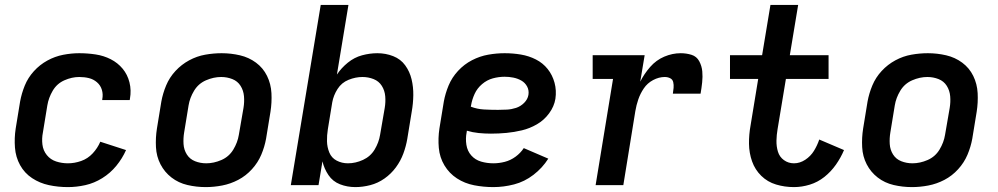

<svg xmlns="http://www.w3.org/2000/svg" viewBox="-20 -755 4072 783"><path d="M257 8Q292 8 328 0Q364 -8 397 -28.5Q430 -49 454.5 -79Q479 -109 494 -143L389 -177Q378 -151 358 -129.5Q338 -108 311 -98.5Q284 -89 257 -89Q232 -89 209 -96.5Q186 -104 171 -122.5Q156 -141 153 -165.5Q150 -190 155 -215L173 -325Q178 -356 195 -385Q212 -414 242.5 -427.5Q273 -441 303 -441Q324 -441 342.5 -436.5Q361 -432 375.5 -419.5Q390 -407 395.5 -388.5Q401 -370 397 -350V-347H509Q510 -350 510 -353Q516 -387 508 -419Q500 -451 480 -475Q460 -499 431.5 -513.5Q403 -528 370 -533Q337 -538 303 -538Q271 -538 237.5 -531.5Q204 -525 173 -508Q142 -491 118 -464.5Q94 -438 81 -406Q68 -374 62 -341L44 -231Q38 -192 41 -153Q44 -114 62 -81.5Q80 -49 111 -28.5Q142 -8 179.5 0Q217 8 257 8Z M819 8Q852 8 886 1.5Q920 -5 951.5 -21.5Q983 -38 1007.5 -65Q1032 -92 1045.5 -124Q1059 -156 1065 -189L1083 -299Q1089 -337 1087 -375Q1085 -413 1069 -445.5Q1053 -478 1024 -499.5Q995 -521 958.5 -529.5Q922 -538 884 -538Q851 -538 817 -532Q783 -526 751.5 -509Q720 -492 695.5 -465.5Q671 -439 657.5 -406.5Q644 -374 638 -341L620 -231Q614 -193 616 -155Q618 -117 634.5 -85Q651 -53 679.5 -31Q708 -9 744.5 -0.5Q781 8 819 8ZM821 -89Q797 -89 775.5 -97.5Q754 -106 742 -125Q730 -144 728.5 -167.5Q727 -191 731 -215L749 -325Q754 -356 771.5 -385Q789 -414 820 -427.5Q851 -441 882 -441Q906 -441 927.5 -432.5Q949 -424 961 -405Q973 -386 975 -362.5Q977 -339 973 -315L954 -205Q949 -174 931.5 -145Q914 -116 883 -102.5Q852 -89 821 -89Z M1429 8Q1459 8 1490 0Q1521 -8 1548 -27Q1575 -46 1594.5 -72.5Q1614 -99 1625 -129Q1636 -159 1641 -189L1659 -299Q1665 -333 1665.5 -366.5Q1666 -400 1658.5 -431.5Q1651 -463 1632.5 -488.5Q1614 -514 1583.5 -526Q1553 -538 1519 -538Q1488 -538 1456.5 -529.5Q1425 -521 1398.5 -499.5Q1372 -478 1354 -451L1401 -735H1288L1166 0H1279L1295 -97Q1302 -67 1319.5 -41Q1337 -15 1366.5 -3.5Q1396 8 1429 8ZM1399 -89Q1374 -89 1353 -100Q1332 -111 1323 -133Q1314 -155 1313.5 -179Q1313 -203 1317 -228L1335 -338Q1340 -366 1356.5 -392Q1373 -418 1401.5 -429.5Q1430 -441 1458 -441Q1482 -441 1503.5 -432.5Q1525 -424 1537 -405Q1549 -386 1551 -362.5Q1553 -339 1549 -315L1530 -205Q1525 -174 1508 -145.5Q1491 -117 1460.5 -103Q1430 -89 1399 -89Z M1992 8Q2034 8 2076.5 -3Q2119 -14 2155.5 -42Q2192 -70 2216 -108L2116 -151Q2103 -131 2082.5 -116Q2062 -101 2038.5 -95Q2015 -89 1992 -89Q1966 -89 1942 -96Q1918 -103 1902 -121Q1886 -139 1882 -164.5Q1878 -190 1883 -215L1884 -222Q1907 -215 1932 -212.5Q1957 -210 1982 -210Q2014 -210 2045.5 -213Q2077 -216 2108.5 -223.5Q2140 -231 2169.5 -248Q2199 -265 2219.5 -293Q2240 -321 2245 -352Q2250 -386 2241.5 -417.5Q2233 -449 2213.5 -473.5Q2194 -498 2165.5 -512.5Q2137 -527 2104.5 -532.5Q2072 -538 2038 -538Q2005 -538 1971 -532Q1937 -526 1905 -509.5Q1873 -493 1848 -466Q1823 -439 1809.5 -406.5Q1796 -374 1790 -341L1772 -231Q1766 -191 1769.5 -152Q1773 -113 1792.5 -80.5Q1812 -48 1843.5 -27.5Q1875 -7 1913.5 0.5Q1952 8 1992 8ZM2011 -307Q1982 -307 1954 -308.5Q1926 -310 1900 -320L1901 -325Q1905 -349 1915.5 -372Q1926 -395 1946 -412Q1966 -429 1990 -435.5Q2014 -442 2038 -442Q2056 -442 2073.5 -438.5Q2091 -435 2106 -426.5Q2121 -418 2129.5 -402.5Q2138 -387 2135 -368Q2132 -350 2117.5 -335.5Q2103 -321 2084.5 -315Q2066 -309 2047.5 -308Q2029 -307 2011 -307Z M2409 0H2522L2571 -302Q2575 -326 2583 -349.5Q2591 -373 2605.5 -394.5Q2620 -416 2643.5 -428.5Q2667 -441 2691 -441Q2703 -441 2713 -436Q2723 -431 2725.5 -420Q2728 -409 2727 -397Q2726 -385 2724 -373H2837Q2841 -396 2843.5 -419Q2846 -442 2844 -464Q2842 -486 2831.5 -505.5Q2821 -525 2800 -531.5Q2779 -538 2756 -538Q2722 -538 2689 -524Q2656 -510 2631.5 -482Q2607 -454 2591 -422L2609 -530H2397V-433H2480Z M3218 8Q3250 8 3282.5 -2Q3315 -12 3342 -33.5Q3369 -55 3389 -83.5Q3409 -112 3422 -143L3321 -186Q3313 -162 3299.5 -140Q3286 -118 3264 -103.5Q3242 -89 3218 -89Q3195 -89 3177 -102Q3159 -115 3152.5 -136.5Q3146 -158 3146.5 -181.5Q3147 -205 3151 -228L3185 -433H3359V-530H3201L3235 -735H3122L3088 -530H2957V-433H3072L3041 -244Q3034 -206 3034.5 -168.5Q3035 -131 3047 -97Q3059 -63 3084.5 -38Q3110 -13 3145 -2.5Q3180 8 3218 8Z M3699 8Q3732 8 3766 1.5Q3800 -5 3831.5 -21.5Q3863 -38 3887.5 -65Q3912 -92 3925.5 -124Q3939 -156 3945 -189L3963 -299Q3969 -337 3967 -375Q3965 -413 3949 -445.5Q3933 -478 3904 -499.5Q3875 -521 3838.5 -529.5Q3802 -538 3764 -538Q3731 -538 3697 -532Q3663 -526 3631.5 -509Q3600 -492 3575.5 -465.5Q3551 -439 3537.5 -406.5Q3524 -374 3518 -341L3500 -231Q3494 -193 3496 -155Q3498 -117 3514.5 -85Q3531 -53 3559.5 -31Q3588 -9 3624.5 -0.5Q3661 8 3699 8ZM3701 -89Q3677 -89 3655.5 -97.5Q3634 -106 3622 -125Q3610 -144 3608.5 -167.5Q3607 -191 3611 -215L3629 -325Q3634 -356 3651.5 -385Q3669 -414 3700 -427.5Q3731 -441 3762 -441Q3786 -441 3807.5 -432.5Q3829 -424 3841 -405Q3853 -386 3855 -362.5Q3857 -339 3853 -315L3834 -205Q3829 -174 3811.5 -145Q3794 -116 3763 -102.5Q3732 -89 3701 -89Z"/></svg>

Font: Iosevka Sparkle Semibold
Style: Italic
Weight: 600
Italic angle: -9°
Designer: Belleve Invis
Foundry: Belleve Invis
Version: Version 4.5.0; ttfautohint (v1.8.3)